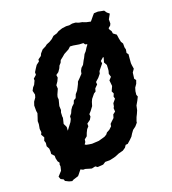

<svg xmlns="http://www.w3.org/2000/svg" viewBox="-134 -794 838 935"><g transform="rotate(-20 285.0 -326.5)"><path d="M65 36 47 27 44 18 30 11 25 -3 46 -26 51 -47 50 -58 53 -65 51 -68 46 -75 42 -92V-105L29 -119L30 -133L29 -147L21 -162L23 -179L19 -191L25 -207L15 -224L20 -235L18 -253L22 -276V-292L28 -310L34 -329L32 -341V-369L38 -387L50 -404L54 -418L49 -439L57 -454L66 -464L75 -483V-493L91 -507V-520L101 -536L111 -551L127 -563L128 -573L145 -585L150 -596L164 -612L182 -621L191 -628L208 -635L223 -644L236 -656L256 -662L267 -669L288 -676L310 -679L326 -678L342 -681L359 -680L374 -674L390 -671L408 -664L431 -659L432 -660L451 -683L459 -692L480 -693L494 -690L510 -687L519 -674L531 -664L517 -639V-618L513 -609L501 -599L503 -591L510 -581L512 -568L528 -556L531 -535L535 -516L542 -505V-485L545 -473L542 -456L549 -447L547 -427L545 -402L546 -391L549 -372L538 -356L534 -325L541 -316L535 -299L524 -283L519 -266L517 -248L521 -238L512 -220L500 -199L495 -176L488 -160L481 -146L474 -127L473 -120L460 -105L444 -93L433 -78L425 -65L413 -53L396 -38L385 -37L377 -25L362 -15L339 -9L320 -1L310 2L292 6L286 7H263L249 16L220 18L210 11L191 15L180 12L160 6H149L137 0L121 20L115 27L89 35L80 40ZM144 -203V-198L149 -205L170 -233L177 -247L178 -260L188 -272L195 -288L204 -301L216 -312L222 -327L234 -334L241 -352L253 -366L261 -381L268 -395L272 -406L285 -419L301 -436L304 -450L311 -463L323 -474L334 -495L339 -503L348 -521L358 -532L368 -548L375 -557L377 -562L367 -564L361 -573L340 -574L310 -579L294 -580L282 -569L269 -562L256 -555L243 -544L229 -533L224 -521L214 -510L209 -498L198 -482L184 -472L186 -458L178 -441L167 -425L168 -407L156 -380L153 -369L154 -356L146 -325L147 -304L143 -293L142 -272L143 -265L136 -236L145 -217ZM233 -98 269 -100 301 -109 313 -116 320 -125 335 -133 349 -146 351 -158 360 -167 374 -180 379 -197 392 -207 391 -225 395 -232 398 -248 413 -266 410 -278 416 -292 410 -305 421 -329 418 -359 431 -373 426 -390 430 -404 431 -413 432 -434 423 -450 430 -474 427 -476 425 -474 411 -462 413 -449 396 -428 388 -418 385 -406 371 -389 354 -374 355 -361 340 -346 336 -331 326 -325 308 -303 302 -290 296 -270 281 -250 270 -238 271 -225 263 -211 245 -198V-184L235 -173L227 -157L221 -141L207 -130L205 -117L198 -107L204 -103L219 -100Z"/></g></svg>

Font: Winky Rough Medium
Style: Italic
Weight: 500
Italic angle: -8.97852°
Designer: Simon Atzbach
Foundry: typofactur
Version: Version 1.206; ttfautohint (v1.8.4.7-5d5b)